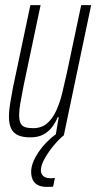

<svg xmlns="http://www.w3.org/2000/svg" viewBox="-20 -530 377 752"><path d="M99 8Q70 8 51.5 0Q33 -8 24 -26Q15 -44 15 -74Q15 -95 19.5 -123.5Q24 -152 31 -188L99 -510H139L73 -197Q65 -156 60 -128Q55 -100 55 -80Q55 -59 60.5 -47.5Q66 -36 78.5 -32Q91 -28 110 -28Q142 -28 163.5 -46Q185 -64 199.5 -95Q214 -126 223.5 -165Q233 -204 242 -245L298 -510H337L230 0H198L210 -71H206Q198 -51 184.5 -33Q171 -15 150.5 -3.5Q130 8 99 8ZM164 202Q142 202 128.5 195Q115 188 108.5 174.5Q102 161 102 143Q102 109 130.5 66.5Q159 24 206 -10L230 0Q212 14 191.5 38.5Q171 63 155.5 90Q140 117 140 138Q140 150 149 159Q158 168 178 168Q181 168 184.5 168Q188 168 195 167L188 201Q181 202 176 202Q171 202 164 202Z"/></svg>

Font: Saira UltraCondensed ExtraLight
Style: Italic
Weight: 250
Width: 1
Italic angle: -12°
Designer: Hector Gatti with collaboration of the Omnibus-Type team
Foundry: Omnibus-Type
Version: Version 1.101